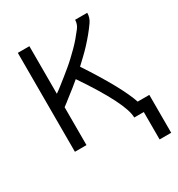

<svg xmlns="http://www.w3.org/2000/svg" viewBox="-163 -637 826 891"><g transform="rotate(-30 250.0 -191.5)"><path d="M433 147V0H382Q382 -75 236 -290Q219 -276 202 -262Q182 -246 161 -230Q144 -216 126 -203V0H64V-530H126V-275Q142 -286 157 -298Q175 -312 193 -326.5Q211 -341 228.5 -355.5Q246 -370 262.5 -385.5Q279 -401 295.5 -417.5Q312 -434 326.5 -451Q341 -468 356 -487.5Q371 -507 371 -530H436Q436 -504 420.5 -482Q405 -460 388.5 -440Q372 -420 354.5 -401Q337 -382 318 -364Q300 -347 282 -330Q402 -148 433 -55V-56H495V147Z"/></g></svg>

Font: Iosevka SS01 Light
Style: Regular
Weight: 300
Monospace: yes
Designer: Belleve Invis
Foundry: Belleve Invis
Version: 2.3.3; ttfautohint (v1.8.3)